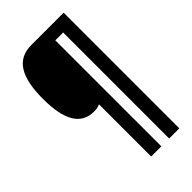

<svg xmlns="http://www.w3.org/2000/svg" viewBox="-268 -837 1041 1041"><g transform="rotate(-45 252.5 -316.5)"><path d="M448 127V-760H200C87 -760 38 -675 38 -509C38 -345 85 -264 187 -264C204 -264 219 -267 232 -273V127H310V-686H370V127Z"/></g></svg>

Font: Noto Sans Thai Looped ExtraCondensed ExtraBold
Style: Regular
Weight: 800
Width: 2
Designer: Sasikarn Vongin, Ben Mitchell
Foundry: The Fontpad Ltd
Version: Version 1.001